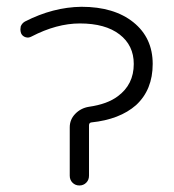

<svg xmlns="http://www.w3.org/2000/svg" viewBox="-20 -576 519 574"><path d="M436.5 -384.8Q436.5 -307.6 386.7 -261.7Q337.9 -218.8 252.9 -210Q246.1 -209 246.1 -201.2V-50.8Q246.1 -38.1 237.8 -29.8Q229.5 -21.5 217.3 -21.5Q205.1 -21.5 196.8 -29.8Q188.5 -38.1 188.5 -50.8V-195.3Q188.5 -218.8 205.1 -235.8Q221.7 -252.9 246.1 -256.8Q300.8 -264.6 332 -288.1Q379.9 -323.2 379.9 -384.8Q379.9 -440.4 337.4 -473.1Q294.9 -505.9 218.8 -505.9Q149.4 -505.9 74.2 -466.8Q65.4 -461.9 56.2 -464.8Q46.9 -467.8 43 -476.6Q41 -482.4 41 -488.3Q41 -492.2 42 -497.1Q45.9 -506.8 54.7 -511.7Q138.7 -554.7 223.6 -555.7Q321.3 -555.7 378.9 -509.3Q436.5 -462.9 436.5 -384.8Z"/></svg>

Font: Gen Jyuu Gothic Light
Style: Regular
Weight: 200
Designer: [Source Han Sans]
Ryoko NISHIZUKA  (kana & ideographs); Paul D. Hunt (Latin, Greek & Cyrillic); Wenlong ZHANG  (bopomofo
Version: Version 1.002.20150607